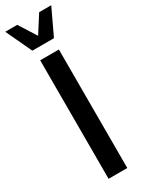

<svg xmlns="http://www.w3.org/2000/svg" viewBox="-268 -969 762 1003"><g transform="rotate(-30 113.5 -467.5)"><path d="M58.1 0V-714.8H170.9V0ZM47.9 -778.8 -25.4 -935.1H46.9L112.8 -831.1L179.2 -935.1H252L178.2 -778.8Z"/></g></svg>

Font: Pontano Sans
Style: Bold
Weight: 700
Designer: Vernon Adams
Foundry: Vernon Adams
Version: Version 2.001